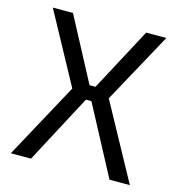

<svg xmlns="http://www.w3.org/2000/svg" viewBox="-103 -782 820 874"><g transform="rotate(15 306.5 -345.0)"><path d="M319 -324H293L121 0H26L220 -357L39 -690H134L292 -392H320L479 -690H574L392 -357L587 0H491Z"/></g></svg>

Font: Exo 2.0
Style: Regular
Weight: 400
Designer: Natanael Gama
Version: Version 1.001;PS 001.001;hotconv 1.0.70;makeotf.lib2.5.58329